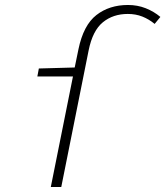

<svg xmlns="http://www.w3.org/2000/svg" viewBox="-20 -751 664 771"><path d="M184 0 273 -444H130L136 -476L280 -480L295 -553Q315 -650 367 -690.5Q419 -731 494 -731Q532 -731 565 -718Q598 -705 624 -683L601 -655Q578 -674 551.5 -684.5Q525 -695 493 -695Q434 -695 393 -661.5Q352 -628 336 -549L226 0Z"/></svg>

Font: Source Code Pro Light
Style: Italic
Weight: 300
Italic angle: -11°
Monospace: yes
Designer: Paul D. Hunt, Teo Tuominen
Foundry: Adobe Systems Incorporated
Version: Version 1.050;PS 1.000;hotconv 16.6.51;makeotf.lib2.5.65220